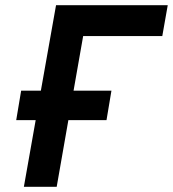

<svg xmlns="http://www.w3.org/2000/svg" viewBox="-20 -720 666 740"><path d="M72 0 117.5 -257H42.5L61.5 -370.5H137.5L196 -700H626.5L605.5 -581H300.5L263.5 -370.5H409.5L390.5 -257H243.5L198.5 0Z"/></svg>

Font: Overpass
Style: Bold Italic
Weight: 700
Italic angle: -10°
Designer: Delve Withrington, Dave Bailey, Thomas Jockin
Foundry: Delve Fonts LLC
Version: Version 4.000; ttfautohint (v1.8.3)